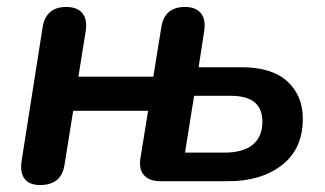

<svg xmlns="http://www.w3.org/2000/svg" viewBox="-20 -520 933 551"><path d="M95 11Q64 11 50.5 -7Q37 -25 42 -58L102 -440Q111 -500 170 -500Q202 -500 216.5 -482Q231 -464 226 -431L205 -300H420L443 -442Q452 -500 511 -500Q542 -500 556.5 -482Q571 -464 566 -431L550 -327H674Q760 -327 804.5 -286.5Q849 -246 849 -179Q849 -93 789.5 -46.5Q730 0 635 0H440Q409 0 393.5 -17Q378 -34 383 -66L405 -202H190L165 -46Q156 11 95 11ZM511 -82H624Q677 -82 705 -104.5Q733 -127 733 -171Q733 -245 643 -245H537Z"/></svg>

Font: Nunito
Style: Bold Italic
Weight: 700
Italic angle: -9°
Designer: Vernon Adams
Foundry: Vernon Adams
Version: Version 3.601; ttfautohint (v1.8.2.53-6de2)